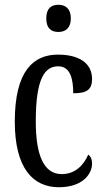

<svg xmlns="http://www.w3.org/2000/svg" viewBox="-20 -775 437 805"><path d="M225 -641C253 -641 277 -656 277 -698C277 -740 253 -755 225 -755C195 -755 174 -740 174 -698C174 -656 195 -641 225 -641ZM227 10C328 10 366 -47 366 -89C366 -108 360 -119 350 -127C332 -84 296 -45 239 -45C164 -45 130 -123 130 -266C130 -445 167 -497 224 -497C274 -497 287 -446 287 -384C343 -384 366 -398 366 -444C366 -509 313 -546 223 -546C121 -546 42 -479 42 -265C42 -70 118 10 227 10Z"/></svg>

Font: Noto Serif Sinhala ExtraCondensed
Style: Regular
Weight: 400
Width: 2
Designer: Jelle Bosma - Monotype Design Team
Foundry: Monotype Imaging Inc.
Version: Version 2.007